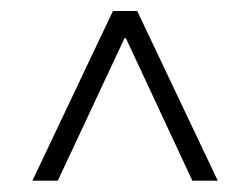

<svg xmlns="http://www.w3.org/2000/svg" viewBox="-20 -724 452 347"><path d="M197.3 -681.6H214.8V-654.8H197.3ZM38.6 -397.5 184.1 -704.1H228L373.5 -397.5H327.6L201.2 -668.5H211.4L84.5 -397.5Z"/></svg>

Font: Inter 18pt ExtraLight
Style: Regular
Weight: 250
Designer: Rasmus Andersson
Foundry: rsms
Version: Version 4.001;git-66647c0bb